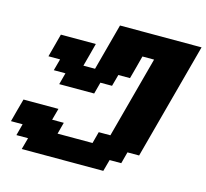

<svg xmlns="http://www.w3.org/2000/svg" viewBox="-107 -747 1069 995"><g transform="rotate(15 427.5 -250.0)"><path d="M91.3 125H528.8L545.9 62.5H608.4L625 0H687.5Q715.3 -104 771.2 -312.3Q827.1 -520.5 855 -625H417.5Q406.2 -583.5 384 -500Q361.8 -416.5 350.6 -375H288.1Q293.9 -396 304.9 -437.5Q315.9 -479 321.3 -500H133.8Q128.4 -479 117.2 -437.5Q106 -396 100.6 -375H163.1L146 -312.5H208.5L191.9 -250H379.4L396 -312.5H458.5L475.6 -375H538.1Q543.9 -395.5 554.9 -437.3Q565.9 -479 571.3 -500H633.8L516.6 -62.5H454.1L437.5 0H250L266.6 -62.5H204.1L221.2 -125H33.7Q27.8 -104 16.6 -62.5Q5.4 -21 0 0H62.5L45.9 62.5H108.4Z"/></g></svg>

Font: Faithful 32x
Style: SemiboldOblique
Weight: 400
Foundry: Faithful Resource Pack
Version: Version 1.0; January 27, 2023